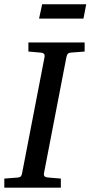

<svg xmlns="http://www.w3.org/2000/svg" viewBox="-35 -867 418 887"><path d="M292 -624Q282.2 -623 278.3 -618.4Q274.4 -613.8 272 -604L168 -65.9Q166.5 -58.6 170.4 -53.2Q174.3 -47.9 188 -46.9L246.1 -42V0H-15.1V-42L47.9 -46.9Q57.1 -47.9 61.3 -52.5Q65.4 -57.1 66.9 -65.9L170.9 -604Q172.4 -612.3 168.5 -617.7Q164.6 -623 151.9 -624L96.2 -628.9V-670.9H356V-628.9ZM350.6 -781.2H145.5L159.7 -847.2H363.3Z"/></svg>

Font: Charis SIL APac
Style: Italic
Weight: 400
Italic angle: -11°
Foundry: SIL International
Version: Version 5.000